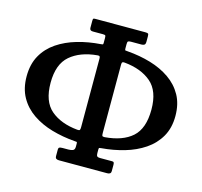

<svg xmlns="http://www.w3.org/2000/svg" viewBox="-108 -869 1037 986"><g transform="rotate(15 411.0 -376.0)"><path d="M353.5 -643V-668Q353.5 -677.5 351.8 -681.2Q350 -685 338.5 -685H284.5Q267.5 -685 267.5 -700V-738Q267.5 -748 270.5 -749.5Q273.5 -751 282.5 -751H546Q557.5 -751 560.8 -748.2Q564 -745.5 564 -734V-706Q564 -692.5 558.2 -688.8Q552.5 -685 543 -685H487.5Q475.5 -685 472 -682Q468.5 -679 468.5 -667V-644Q468.5 -634.5 471.8 -634.2Q475 -634 484 -633Q549 -628 607.2 -610.8Q665.5 -593.5 710.2 -562.5Q755 -531.5 780.8 -485.2Q806.5 -439 806.5 -375Q806.5 -311.5 779.8 -265Q753 -218.5 707 -187.5Q661 -156.5 602.8 -139.5Q544.5 -122.5 482 -117.5Q474.5 -116.5 471.5 -116Q468.5 -115.5 468.5 -107V-88Q468.5 -76 472.5 -71.5Q476.5 -67 487.5 -67H553Q560 -67 562 -62.8Q564 -58.5 564 -51V-17Q564 -1 544 -1H287.5Q267.5 -1 267.5 -17V-53Q267.5 -61 271.8 -64Q276 -67 290.5 -67H319.5Q333 -67 343.2 -70.8Q353.5 -74.5 353.5 -91V-107Q353.5 -115.5 350.5 -116Q347.5 -116.5 340 -117Q275 -122 216.5 -139Q158 -156 112.8 -187Q67.5 -218 41.5 -264.5Q15.5 -311 15.5 -375Q15.5 -439.5 41.5 -486Q67.5 -532.5 113.2 -563.5Q159 -594.5 217.8 -611.5Q276.5 -628.5 342 -633Q349.5 -633.5 351.5 -634.5Q353.5 -635.5 353.5 -643ZM483 -176.5Q577.5 -184 628.2 -229.2Q679 -274.5 679 -375Q679 -474 626 -519.2Q573 -564.5 484 -573Q475 -574 471.8 -571.2Q468.5 -568.5 468.5 -558.5V-196.5Q468.5 -185 470.2 -180.5Q472 -176 483 -176.5ZM353.5 -194.5V-558.5Q353.5 -568 350.8 -571Q348 -574 339 -573Q249.5 -565 196.2 -519.5Q143 -474 143 -375Q143 -275.5 196 -230.5Q249 -185.5 338 -177Q348.5 -176 351 -179.8Q353.5 -183.5 353.5 -194.5Z"/></g></svg>

Font: Besley* Narrow Medium
Style: Regular
Weight: 500
Width: 4
Designer: Owen Earl
Foundry: indestructible type*
Version: Version 3.000; ttfautohint (v1.8.3)